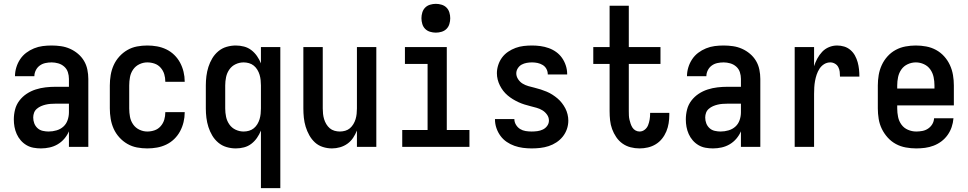

<svg xmlns="http://www.w3.org/2000/svg" viewBox="-20 -765 5040 1000"><path d="M193 8Q174 8 154.5 4.5Q135 1 118 -9Q101 -19 88 -34Q75 -49 67 -67Q59 -85 55.5 -104Q52 -123 52 -143Q52 -169 58.5 -194.5Q65 -220 81 -241Q97 -262 119 -276.5Q141 -291 166 -299Q191 -307 217 -310Q243 -313 269 -313H339V-354Q339 -372 333.5 -389Q328 -406 314.5 -418Q301 -430 283.5 -435Q266 -440 249 -440Q232 -440 216 -436.5Q200 -433 187 -423.5Q174 -414 166.5 -399Q159 -384 159 -368H58Q58 -391 65 -414Q72 -437 85 -456.5Q98 -476 116.5 -490Q135 -504 157 -513Q179 -522 202 -525Q225 -528 249 -528Q273 -528 297.5 -524.5Q322 -521 344.5 -511Q367 -501 386 -485Q405 -469 417.5 -448Q430 -427 435 -402.5Q440 -378 440 -354V0H339V-81Q330 -60 315 -42.5Q300 -25 280.5 -13.5Q261 -2 238.5 3Q216 8 193 8ZM233 -80Q254 -80 274.5 -86Q295 -92 310 -105.5Q325 -119 332 -139Q339 -159 339 -180V-225H269Q256 -225 243 -224Q230 -223 217.5 -220Q205 -217 193.5 -212Q182 -207 172 -198.5Q162 -190 157.5 -178Q153 -166 153 -153Q153 -137 158.5 -122.5Q164 -108 175.5 -97.5Q187 -87 202.5 -83.5Q218 -80 233 -80Z M747 8Q720 8 693.5 3Q667 -2 643.5 -15.5Q620 -29 601.5 -49.5Q583 -70 572 -94.5Q561 -119 556.5 -146Q552 -173 552 -200V-320Q552 -347 556.5 -374Q561 -401 572 -425.5Q583 -450 601.5 -470.5Q620 -491 643.5 -504.5Q667 -518 693.5 -523Q720 -528 747 -528Q773 -528 798 -523.5Q823 -519 846 -508Q869 -497 887.5 -479Q906 -461 918 -438.5Q930 -416 936 -391Q942 -366 942 -341V-339H841V-340Q841 -360 835.5 -378.5Q830 -397 817 -412Q804 -427 785.5 -433.5Q767 -440 747 -440Q726 -440 706 -430.5Q686 -421 673.5 -403Q661 -385 657 -363.5Q653 -342 653 -320V-200Q653 -178 657 -156.5Q661 -135 673.5 -117Q686 -99 706 -89.5Q726 -80 747 -80Q767 -80 785.5 -86.5Q804 -93 817 -108Q830 -123 835.5 -141.5Q841 -160 841 -180V-181H942V-179Q942 -154 936 -129Q930 -104 918 -81.5Q906 -59 887.5 -41Q869 -23 846 -12Q823 -1 798 3.5Q773 8 747 8Z M1339 215V-85Q1331 -65 1318.5 -47Q1306 -29 1289 -16Q1272 -3 1251 2.5Q1230 8 1208 8Q1184 8 1160 1Q1136 -6 1117 -22Q1098 -38 1085.5 -59Q1073 -80 1065.5 -103.5Q1058 -127 1055 -151.5Q1052 -176 1052 -200V-320Q1052 -344 1055 -368.5Q1058 -393 1065.5 -416.5Q1073 -440 1085.5 -461Q1098 -482 1117 -498Q1136 -514 1160 -521Q1184 -528 1208 -528Q1230 -528 1251 -522.5Q1272 -517 1289 -504Q1306 -491 1318.5 -473Q1331 -455 1339 -435V-520H1440V215ZM1249 -80Q1263 -80 1277 -84Q1291 -88 1302 -97Q1313 -106 1320.5 -118.5Q1328 -131 1332 -144.5Q1336 -158 1337.5 -172Q1339 -186 1339 -200V-320Q1339 -334 1337.5 -348Q1336 -362 1332 -375.5Q1328 -389 1320.5 -401.5Q1313 -414 1302 -423Q1291 -432 1277 -436Q1263 -440 1249 -440Q1227 -440 1207 -430.5Q1187 -421 1174.5 -403Q1162 -385 1157.5 -363.5Q1153 -342 1153 -320V-200Q1153 -178 1157.5 -156.5Q1162 -135 1174.5 -117Q1187 -99 1207 -89.5Q1227 -80 1249 -80Z M1709 8Q1685 8 1661.5 0.5Q1638 -7 1620.5 -23Q1603 -39 1591 -60.5Q1579 -82 1572 -105Q1565 -128 1562.5 -152Q1560 -176 1560 -200V-520H1661V-200Q1661 -186 1662.5 -172Q1664 -158 1668 -144.5Q1672 -131 1679.5 -118.5Q1687 -106 1697.5 -97Q1708 -88 1722 -84Q1736 -80 1750 -80Q1764 -80 1778 -84Q1792 -88 1802.5 -97Q1813 -106 1820.5 -118.5Q1828 -131 1832 -144.5Q1836 -158 1837.5 -172Q1839 -186 1839 -200V-520H1940V0H1839V-85Q1831 -65 1819 -47Q1807 -29 1789.5 -16.5Q1772 -4 1751 2Q1730 8 1709 8Z M2075 0V-88H2207V-432H2089V-520H2307V-88H2425V0ZM2250 -595Q2235 -595 2220 -599.5Q2205 -604 2194.5 -614.5Q2184 -625 2179.5 -640Q2175 -655 2175 -670Q2175 -685 2179.5 -700Q2184 -715 2194.5 -725.5Q2205 -736 2220 -740.5Q2235 -745 2250 -745Q2265 -745 2280 -740.5Q2295 -736 2305.5 -725.5Q2316 -715 2320.5 -700Q2325 -685 2325 -670Q2325 -655 2320.5 -640Q2316 -625 2305.5 -614.5Q2295 -604 2280 -599.5Q2265 -595 2250 -595Z M2749 8Q2726 8 2703.5 5Q2681 2 2659.5 -5.5Q2638 -13 2619 -26Q2600 -39 2586.5 -57.5Q2573 -76 2565.5 -98Q2558 -120 2558 -143V-145H2659V-144Q2659 -129 2667.5 -115Q2676 -101 2689 -93Q2702 -85 2717.5 -82.5Q2733 -80 2749 -80Q2764 -80 2779 -82Q2794 -84 2807.5 -90.5Q2821 -97 2830 -109.5Q2839 -122 2839 -137Q2839 -154 2829 -168Q2819 -182 2805 -190.5Q2791 -199 2775 -203.5Q2759 -208 2743 -212Q2727 -216 2711 -221Q2695 -226 2680 -233Q2665 -240 2651 -248.5Q2637 -257 2624 -268Q2611 -279 2601 -292Q2591 -305 2583.5 -320Q2576 -335 2572 -351Q2568 -367 2568 -384Q2568 -405 2575 -426.5Q2582 -448 2595 -465.5Q2608 -483 2626.5 -495.5Q2645 -508 2665.5 -515.5Q2686 -523 2707.5 -525.5Q2729 -528 2751 -528Q2773 -528 2795 -525Q2817 -522 2838 -514.5Q2859 -507 2877 -494Q2895 -481 2907.5 -463Q2920 -445 2927 -423.5Q2934 -402 2934 -380V-377H2833V-378Q2833 -393 2826 -406Q2819 -419 2806.5 -426.5Q2794 -434 2780 -437Q2766 -440 2751 -440Q2737 -440 2723 -437.5Q2709 -435 2697 -428.5Q2685 -422 2677 -409.5Q2669 -397 2669 -383Q2669 -367 2678.5 -352.5Q2688 -338 2702 -329.5Q2716 -321 2732 -316.5Q2748 -312 2764.5 -308Q2781 -304 2796.5 -299Q2812 -294 2827.5 -287.5Q2843 -281 2857 -272Q2871 -263 2883.5 -252.5Q2896 -242 2906.5 -228.5Q2917 -215 2924.5 -200.5Q2932 -186 2936 -169.5Q2940 -153 2940 -137Q2940 -114 2932.5 -92.5Q2925 -71 2911 -53.5Q2897 -36 2878 -23.5Q2859 -11 2837.5 -4Q2816 3 2793.5 5.5Q2771 8 2749 8Z M3311 8Q3287 8 3264 2Q3241 -4 3222 -17.5Q3203 -31 3189.5 -51Q3176 -71 3168 -93Q3160 -115 3157.5 -138.5Q3155 -162 3155 -186V-432H3070V-520H3155V-735H3255V-520H3420V-432H3255V-186Q3255 -175 3255.5 -163.5Q3256 -152 3258.5 -141.5Q3261 -131 3264.5 -120.5Q3268 -110 3274 -100.5Q3280 -91 3290 -85.5Q3300 -80 3311 -80Q3326 -80 3338 -89.5Q3350 -99 3355.5 -113Q3361 -127 3363.5 -142Q3366 -157 3366 -172V-177H3466V-167Q3466 -145 3462.5 -123Q3459 -101 3450.5 -80.5Q3442 -60 3428 -42.5Q3414 -25 3395 -13.5Q3376 -2 3354.5 3Q3333 8 3311 8Z M3693 8Q3674 8 3654.5 4.5Q3635 1 3618 -9Q3601 -19 3588 -34Q3575 -49 3567 -67Q3559 -85 3555.5 -104Q3552 -123 3552 -143Q3552 -169 3558.5 -194.5Q3565 -220 3581 -241Q3597 -262 3619 -276.5Q3641 -291 3666 -299Q3691 -307 3717 -310Q3743 -313 3769 -313H3839V-354Q3839 -372 3833.5 -389Q3828 -406 3814.5 -418Q3801 -430 3783.5 -435Q3766 -440 3749 -440Q3732 -440 3716 -436.5Q3700 -433 3687 -423.5Q3674 -414 3666.5 -399Q3659 -384 3659 -368H3558Q3558 -391 3565 -414Q3572 -437 3585 -456.5Q3598 -476 3616.5 -490Q3635 -504 3657 -513Q3679 -522 3702 -525Q3725 -528 3749 -528Q3773 -528 3797.5 -524.5Q3822 -521 3844.5 -511Q3867 -501 3886 -485Q3905 -469 3917.5 -448Q3930 -427 3935 -402.5Q3940 -378 3940 -354V0H3839V-81Q3830 -60 3815 -42.5Q3800 -25 3780.5 -13.5Q3761 -2 3738.5 3Q3716 8 3693 8ZM3733 -80Q3754 -80 3774.5 -86Q3795 -92 3810 -105.5Q3825 -119 3832 -139Q3839 -159 3839 -180V-225H3769Q3756 -225 3743 -224Q3730 -223 3717.5 -220Q3705 -217 3693.5 -212Q3682 -207 3672 -198.5Q3662 -190 3657.5 -178Q3653 -166 3653 -153Q3653 -137 3658.5 -122.5Q3664 -108 3675.5 -97.5Q3687 -87 3702.5 -83.5Q3718 -80 3733 -80Z M4119 0V-520H4220V-420Q4226 -440 4236.5 -459.5Q4247 -479 4262 -495Q4277 -511 4297.5 -519.5Q4318 -528 4340 -528Q4359 -528 4377 -522.5Q4395 -517 4409.5 -504.5Q4424 -492 4433 -475.5Q4442 -459 4447 -441Q4452 -423 4454 -404Q4456 -385 4456 -366H4355Q4355 -379 4353.5 -391.5Q4352 -404 4346 -415.5Q4340 -427 4328.5 -433.5Q4317 -440 4305 -440Q4287 -440 4272.5 -431Q4258 -422 4248.5 -407.5Q4239 -393 4233.5 -376.5Q4228 -360 4225 -343.5Q4222 -327 4221 -310Q4220 -293 4220 -276V0Z M4752 8Q4725 8 4697.5 3Q4670 -2 4646 -15Q4622 -28 4603.5 -48.5Q4585 -69 4573 -93.5Q4561 -118 4556.5 -145.5Q4552 -173 4552 -200V-320Q4552 -347 4556.5 -374Q4561 -401 4572.5 -426Q4584 -451 4602.5 -471.5Q4621 -492 4645 -505Q4669 -518 4696 -523Q4723 -528 4750 -528Q4777 -528 4804 -523Q4831 -518 4855 -505Q4879 -492 4897.5 -471.5Q4916 -451 4927.5 -426Q4939 -401 4943.5 -374Q4948 -347 4948 -320V-216H4653V-200Q4653 -178 4657.5 -156Q4662 -134 4675 -116Q4688 -98 4709 -89Q4730 -80 4752 -80Q4768 -80 4784 -83Q4800 -86 4813.5 -95Q4827 -104 4835.5 -118Q4844 -132 4845 -149H4946Q4944 -125 4936.5 -103Q4929 -81 4915.5 -62Q4902 -43 4883.5 -29Q4865 -15 4843 -6.5Q4821 2 4798 5Q4775 8 4752 8ZM4847 -304V-320Q4847 -342 4842.5 -363.5Q4838 -385 4825.5 -403Q4813 -421 4792.5 -430.5Q4772 -440 4750 -440Q4728 -440 4707.5 -430.5Q4687 -421 4674.5 -403Q4662 -385 4657.5 -363.5Q4653 -342 4653 -320V-304Z"/></svg>

Font: Iosevka Curly Semibold
Style: Regular
Weight: 600
Monospace: yes
Designer: Belleve Invis
Foundry: Belleve Invis
Version: Version 22.1.2; ttfautohint (v1.8.4)